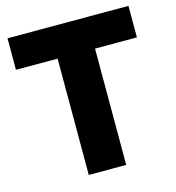

<svg xmlns="http://www.w3.org/2000/svg" viewBox="-105 -788 802 877"><g transform="rotate(-15 296.0 -349.5)"><path d="M207 -550H10V-699H582V-550H384V0H207Z"/></g></svg>

Font: Prompt
Style: Bold
Weight: 700
Designer: Katatrad Team
Foundry: CadsonDemak
Version: Version 1.000